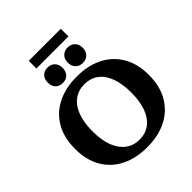

<svg xmlns="http://www.w3.org/2000/svg" viewBox="-273 -1183 1364 1364"><g transform="rotate(-45 409.5 -501.0)"><path d="M409 14Q298 14 214 -28Q130 -70 84 -149.5Q38 -229 38 -341Q38 -453 84 -532.5Q130 -612 214 -654Q298 -696 409 -696Q522 -696 605 -654Q688 -612 734.5 -532.5Q781 -453 781 -341Q781 -229 734.5 -149.5Q688 -70 605 -28Q522 14 409 14ZM409 -63Q471 -63 514.5 -96Q558 -129 581 -191Q604 -253 604 -341Q604 -430 581 -492Q558 -554 514.5 -586.5Q471 -619 409 -619Q349 -619 305 -586.5Q261 -554 237.5 -492Q214 -430 214 -341Q214 -253 237.5 -191Q261 -129 305 -96Q349 -63 409 -63ZM510 -733Q477 -733 456 -754Q435 -775 435 -810Q435 -846 456 -867Q477 -888 510 -888Q543 -888 564 -867Q585 -846 585 -810Q585 -775 564 -754Q543 -733 510 -733ZM309 -733Q274 -733 254 -754Q234 -775 234 -810Q234 -846 254 -867Q274 -888 309 -888Q342 -888 362.5 -867Q383 -846 383 -810Q383 -775 362.5 -754Q342 -733 309 -733ZM248 -939V-1016H570V-939Z"/></g></svg>

Font: Montagu Slab 144pt SemiBold
Style: Regular
Weight: 600
Version: Version 1.000